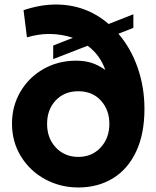

<svg xmlns="http://www.w3.org/2000/svg" viewBox="-20 -816 691 848"><path d="M33 -270Q33 -348 70.5 -411.5Q108 -475 172.5 -511.5Q237 -548 316 -548Q355 -548 385.5 -538Q416 -528 445 -507Q423 -572 367 -614L215 -555V-615L302 -649Q251 -666 197 -666Q149 -666 99 -651L84 -771Q158 -796 227 -796Q360 -796 460 -710L569 -753V-693L503 -667Q558 -603 588 -517Q618 -431 618 -335Q618 -224 581 -146Q544 -68 478 -28Q412 12 326 12Q247 12 180 -24Q113 -60 73 -124.5Q33 -189 33 -270ZM326 -123Q386 -123 424.5 -164.5Q463 -206 463 -269Q463 -331 425.5 -372Q388 -413 326 -413Q264 -413 226 -372.5Q188 -332 188 -269Q188 -205 227 -164Q266 -123 326 -123Z"/></svg>

Font: Eudoxus Sans ExtraBold
Style: Regular
Weight: 800
Designer: Stijn de Vries
Foundry: tokotype
Version: Version 2.005